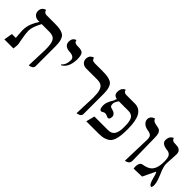

<svg xmlns="http://www.w3.org/2000/svg" viewBox="115 -1338 2128 2128"><g transform="rotate(45 1178.5 -274.0)"><path d="M411.1 12.2 419.9 -233.9Q419.9 -267.1 418.9 -282.2Q415.5 -354 391.4 -383.1Q367.2 -412.1 312 -412.1H189.9Q137.2 -316.4 137.2 -255.9Q137.2 -215.8 153.8 -127.9V-127Q165 -75.7 165 -58.1Q164.1 -47.9 161.9 -27.1Q159.7 -6.3 159.2 0H17.1L34.2 -101.1H95.2Q93.3 -131.3 90.8 -153.8Q86.9 -205.6 86.9 -211.9Q86.9 -243.2 92.3 -271.2Q97.7 -299.3 108.6 -325.2Q119.6 -351.1 129.4 -369.1Q139.2 -387.2 154.8 -412.1H133.8Q99.1 -413.6 78.1 -434.3Q57.1 -455.1 57.1 -485.8Q57.1 -503.4 62.7 -517.3Q68.4 -531.2 76.7 -538.6Q85 -545.9 93.3 -550.8Q101.6 -555.7 107.4 -556.6L112.8 -558.1Q122.1 -520 158.2 -520H284.2Q330.6 -520 360.8 -515.4Q391.1 -510.7 414.1 -499.5Q437 -488.3 449 -467.5Q460.9 -446.8 466.6 -417.5Q472.2 -388.2 472.2 -344.2V-34.2Q472.2 -22 465.8 -12.9Q459.5 -3.9 450.4 0.7Q441.4 5.4 432.6 8.3Q423.8 11.2 417.5 11.7Z M664.6 -241.2 657.7 -250Q701.7 -283.2 701.7 -360.8Q701.7 -384.8 681.9 -398.7Q662.1 -412.6 626.5 -414.1Q584.5 -415.5 561.5 -434.3Q538.6 -453.1 538.6 -486.8Q538.6 -505.4 543.7 -519.8Q548.8 -534.2 556.2 -541.3Q563.5 -548.3 570.6 -552.7Q577.6 -557.1 583 -558.1L587.9 -559.1Q589.4 -548.3 594.2 -540.5Q599.1 -532.7 604.7 -529.1Q610.4 -525.4 620.6 -523.4Q630.9 -521.5 637 -521.2Q643.1 -521 654.8 -521Q709.5 -521 727.5 -499.8Q745.6 -478.5 745.6 -411.1Q745.6 -392.1 742.4 -371.3Q739.3 -350.6 731.4 -325Q723.6 -299.3 706.3 -276.9Q689 -254.4 664.6 -241.2Z M1161.1 12.2 1170.4 -234.9Q1170.4 -252 1168 -296.9Q1162.1 -360.4 1137.9 -386.7Q1113.8 -413.1 1062 -413.1H887.2Q853 -413.1 830.1 -433.1Q807.1 -453.1 807.1 -486.8Q807.1 -504.4 812.7 -518.3Q818.4 -532.2 826.7 -539.6Q835 -546.9 843 -551.8Q851.1 -556.6 856.4 -557.6L862.3 -559.1Q870.6 -530.3 889.2 -523.9Q906.7 -521 912.1 -521H1034.2Q1080.6 -521 1111.1 -516.4Q1141.6 -511.7 1164.3 -500.5Q1187 -489.3 1199 -468.5Q1210.9 -447.8 1216.6 -418.2Q1222.2 -388.7 1222.2 -344.2V-34.2Q1222.2 -22 1215.8 -12.9Q1209.5 -3.9 1200.4 0.7Q1191.4 5.4 1182.6 8.3Q1173.8 11.2 1167.5 11.7Z M1643.1 -248Q1643.1 -279.3 1641.6 -301Q1640.1 -322.8 1634.5 -345.5Q1628.9 -368.2 1619.1 -381.6Q1609.4 -395 1592.3 -403.6Q1575.2 -412.1 1550.8 -412.1H1399.9Q1370.1 -372.6 1370.1 -344.2Q1370.1 -320.8 1377.7 -311.3Q1385.3 -301.8 1412.1 -295.9Q1438.5 -290 1454.1 -274.4Q1469.7 -258.8 1469.7 -240.2Q1469.7 -194.8 1442.9 -194.8Q1437.5 -194.8 1418.7 -203.4Q1399.9 -211.9 1386.7 -211.9Q1373.5 -211.9 1359.6 -203.1Q1345.7 -194.3 1338.9 -193.8Q1313.5 -193.8 1309.1 -238.8Q1305.7 -276.4 1316.9 -307.6Q1328.1 -338.9 1356 -383.8Q1356 -399.4 1367.2 -414.1Q1313 -421.4 1313 -474.1Q1313 -494.1 1318.1 -510Q1323.2 -525.9 1330.6 -534.2Q1337.9 -542.5 1345.2 -547.9Q1352.5 -553.2 1357.9 -554.7L1362.8 -556.2Q1370.1 -520 1407.7 -520H1539.1Q1616.7 -520 1652.3 -457Q1688 -394 1688 -265.1Q1688 -206.5 1683.8 -167.5Q1679.7 -128.4 1668 -94Q1656.2 -59.6 1634.8 -40.5Q1613.3 -21.5 1578.9 -10.7Q1544.4 0 1494.1 0H1300.8L1327.1 -101.1H1540Q1595.2 -101.1 1619.1 -137.5Q1643.1 -173.8 1643.1 -248Z M1912.6 5.9 1922.9 -335.9Q1922.9 -376.5 1906 -391.6Q1889.2 -406.7 1848.6 -412.1Q1810.1 -418.9 1785.9 -441.4Q1761.7 -463.9 1761.7 -494.1Q1761.7 -509.8 1767.8 -522.5Q1773.9 -535.2 1782.2 -541.7Q1790.5 -548.3 1799.1 -553Q1807.6 -557.6 1814 -558.6L1819.8 -560.1Q1821.8 -549.3 1827.9 -541.5Q1834 -533.7 1844.5 -529.3Q1855 -524.9 1861.3 -522.9Q1867.7 -521 1878.9 -519Q1893.6 -516.6 1901.6 -514.9Q1909.7 -513.2 1920.7 -509.8Q1931.6 -506.3 1937.3 -501.5Q1942.9 -496.6 1949.5 -488.5Q1956.1 -480.5 1959.2 -469.2Q1962.4 -458 1964.6 -442.1Q1966.8 -426.3 1966.8 -405.8Q1967.3 -370.6 1969.7 -227.8Q1972.2 -85 1972.7 -51.8Q1972.7 -36.6 1966.6 -25.4Q1960.4 -14.2 1952.4 -8.5Q1944.3 -2.9 1934.8 0.7Q1925.3 4.4 1920.2 5.1Q1915 5.9 1912.6 5.9Z M2259.3 -295.9Q2259.3 -274.9 2265.4 -250.5Q2271.5 -226.1 2277.3 -211.4Q2283.2 -196.8 2295.4 -168Q2323.7 -101.1 2330.6 -65.9Q2334.5 -43.5 2334.5 -30.8Q2334.5 -6.8 2325.7 5.9Q2304.2 5.9 2291.7 -20Q2279.3 -45.9 2269 -87.4Q2258.8 -128.9 2249.5 -146Q2248.5 -147 2246.1 -148.9Q2243.7 -150.9 2242.7 -151.9Q2230.5 -127.4 2206.8 -77.9Q2183.1 -28.3 2171.4 -3.9L2042.5 0Q2042.5 -5.9 2041.5 -7.8Q2039.6 -21.5 2039.6 -32.2Q2039.6 -55.7 2048.6 -75.9Q2057.6 -96.2 2076.7 -101.1Q2078.6 -101.6 2082.5 -102.1Q2086.4 -102.5 2088.4 -103Q2139.2 -112.8 2168.5 -132.3Q2197.8 -151.9 2213.1 -191.2Q2228.5 -230.5 2228.5 -295.9Q2228.5 -331.1 2223.4 -353.5Q2218.3 -376 2206.3 -387.2Q2194.3 -398.4 2182.1 -402.6Q2169.9 -406.7 2148.4 -409.2Q2067.4 -420.9 2067.4 -476.1Q2067.4 -478 2068.4 -479Q2068.8 -497.1 2074.2 -511.7Q2079.6 -526.4 2086.9 -534.2Q2094.2 -542 2101.6 -547.1Q2108.9 -552.2 2113.8 -553.7L2118.7 -555.2Q2120.6 -544.9 2125.7 -538.1Q2130.9 -531.2 2136.2 -527.6Q2141.6 -523.9 2150.9 -522.2Q2160.2 -520.5 2165.5 -520.3Q2170.9 -520 2180.7 -520Q2198.7 -520 2212.6 -517.3Q2226.6 -514.6 2239.7 -507.3Q2252.9 -500 2260.3 -485.1Q2267.6 -470.2 2267.6 -448.2Q2267.6 -429.7 2263.7 -372.1Q2259.3 -309.6 2259.3 -295.9Z"/></g></svg>

Font: Common Serif News
Style: Regular
Weight: 450
Designer: Philipp H. Poll, Khaled Hosny
Foundry: Stefan Peev, Context Ltd.
Version: Version 1.026